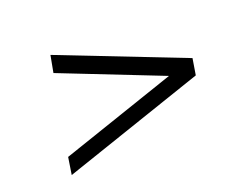

<svg xmlns="http://www.w3.org/2000/svg" viewBox="-68 -501 622 529"><g transform="rotate(-20 243.5 -236.5)"><path d="M407.2 -235.8 110.8 -352.1 120.1 -401.9 484.9 -259.8 477.1 -211.9 62 -70.8 69.8 -121.1Z"/></g></svg>

Font: Common Serif
Style: Italic
Weight: 400
Italic angle: -12°
Designer: Philipp H. Poll, Khaled Hosny
Foundry: Stefan Peev, Context Ltd.
Version: Version 1.026